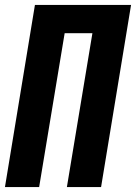

<svg xmlns="http://www.w3.org/2000/svg" viewBox="-20 -755 549 775"><path d="M0 0 121 -735H509L388 0H250L353 -621H241L138 0Z"/></svg>

Font: Iosevka Curly Heavy
Style: Italic
Weight: 900
Italic angle: -9°
Monospace: yes
Designer: Belleve Invis
Foundry: Belleve Invis
Version: Version 22.1.2; ttfautohint (v1.8.4)